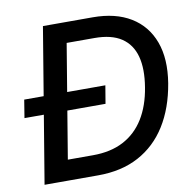

<svg xmlns="http://www.w3.org/2000/svg" viewBox="-81 -810 901 892"><g transform="rotate(-10 369.5 -364.0)"><path d="M311.5 0H114.7L130.4 -96.2H303.7Q387.2 -96.2 447.5 -127.7Q507.8 -159.2 545.2 -219.5Q582.5 -279.8 596.2 -364.7Q610.4 -450.2 594.5 -509.5Q578.6 -568.8 531.7 -600.1Q484.9 -631.3 404.8 -631.3H215.3L231.4 -727.5H413.1Q520.5 -727.5 592.3 -683.8Q664.1 -640.1 694.1 -558.8Q724.1 -477.5 705.6 -364.3Q686.5 -250.5 635.5 -168.9Q584.5 -87.4 503.2 -43.7Q421.9 0 311.5 0ZM289.6 -727.5 168.9 0H58.1L178.7 -727.5ZM20 -321.3 33.7 -406.2H416.5L402.3 -321.3Z"/></g></svg>

Font: Inter 20pt Medium
Style: Italic
Weight: 500
Italic angle: -9.3988°
Version: Version 4.001;git-66647c0bb